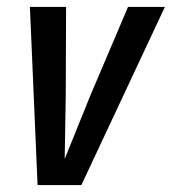

<svg xmlns="http://www.w3.org/2000/svg" viewBox="-20 -532 494 552"><path d="M454 -512 214 0H88L66 -512H170L169 -257L166 -75L240 -258L348 -512Z"/></svg>

Font: Decalotype Medium Italic
Style: Regular
Weight: 500
Italic angle: -12°
Designer: Alfredo Marco Pradil
Foundry: Alfredo Marco Pradil
Version: Version 1.0